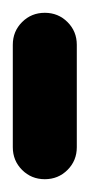

<svg xmlns="http://www.w3.org/2000/svg" viewBox="-20 -280 140 300"><path d="M0 -50H100V-210H0ZM50 -100Q29 -100 14.5 -85.5Q0 -71 0 -50Q0 -29 14.5 -14.5Q29 0 50 0Q71 0 85.5 -14.5Q100 -29 100 -50Q100 -71 85.5 -85.5Q71 -100 50 -100ZM50 -260Q29 -260 14.5 -245.5Q0 -231 0 -210Q0 -189 14.5 -174.5Q29 -160 50 -160Q71 -160 85.5 -174.5Q100 -189 100 -210Q100 -231 85.5 -245.5Q71 -260 50 -260Z"/></svg>

Font: Wavefont SemiBold
Style: Regular
Weight: 600
Version: Version 3.004;gftools[0.9.33]